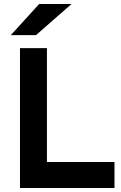

<svg xmlns="http://www.w3.org/2000/svg" viewBox="-20 -941 608 961"><path d="M338 -921 160 -765H34L176 -921ZM80 0V-700H215V-130H553V0Z"/></svg>

Font: ReCut ExtraBold
Style: Regular
Weight: 800
Designer: Giant Group (for alternate capitals set)
Version: Version 2.002;FEAKit 1.0